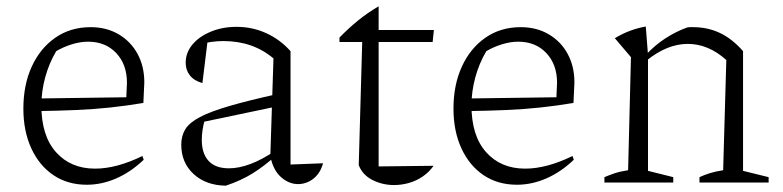

<svg xmlns="http://www.w3.org/2000/svg" viewBox="-20 -578 2478 608"><path d="M255 7Q194 7 149 -23.5Q104 -54 79 -108.5Q54 -163 54 -234Q54 -309 80.5 -367Q107 -425 155 -458.5Q203 -492 267 -492Q317 -492 355.5 -469.5Q394 -447 415.5 -407.5Q437 -368 437 -317L434 -252Q380 -243 328.5 -237.5Q277 -232 219 -229.5Q161 -227 87 -226V-266L380 -270L382 -316Q382 -374 348 -410Q314 -446 259 -446Q235 -446 208.5 -438Q182 -430 158 -416Q135 -377 123 -332.5Q111 -288 111 -244Q111 -148 157.5 -96Q204 -44 281 -44Q349 -44 431 -84L435 -72Q394 -33 348 -13Q302 7 255 7Z M924 5Q895 5 870 -17Q845 -39 836 -83L846 -393Q781 -448 687 -448Q667 -448 647 -445Q627 -442 608 -437L638 -454L621 -315Q595 -322 581.5 -339Q568 -356 568 -379Q568 -411 589 -436.5Q610 -462 647 -477.5Q684 -493 729 -493Q779 -493 823 -473Q867 -453 900 -416V-57L1003 -61Q997 -39 985 -24.5Q973 -10 957 -2.5Q941 5 924 5ZM695 10Q632 9 593 -27Q554 -63 554 -120Q554 -148 567 -169Q580 -190 613.5 -207.5Q647 -225 707 -242.5Q767 -260 862 -281V-242L609 -189L629 -200Q624 -184 621.5 -167Q619 -150 619 -135Q619 -92 640.5 -68.5Q662 -45 705 -45Q737 -45 774 -59Q811 -73 852 -101V-84Q817 -52 780 -29Q743 -6 695 10Z M1179 -558V-483H1354L1350 -445H1179V-51L1353 -53Q1339 -33 1318.5 -19Q1298 -5 1274.5 1.5Q1251 8 1228 8Q1191 8 1159.5 -8Q1128 -24 1116 -55L1127 -445H1055V-459Q1082 -487 1112.5 -512Q1143 -537 1179 -558Z M1617 7Q1556 7 1511 -23.5Q1466 -54 1441 -108.5Q1416 -163 1416 -234Q1416 -309 1442.5 -367Q1469 -425 1517 -458.5Q1565 -492 1629 -492Q1679 -492 1717.5 -469.5Q1756 -447 1777.5 -407.5Q1799 -368 1799 -317L1796 -252Q1742 -243 1690.5 -237.5Q1639 -232 1581 -229.5Q1523 -227 1449 -226V-266L1742 -270L1744 -316Q1744 -374 1710 -410Q1676 -446 1621 -446Q1597 -446 1570.5 -438Q1544 -430 1520 -416Q1497 -377 1485 -332.5Q1473 -288 1473 -244Q1473 -148 1519.5 -96Q1566 -44 1643 -44Q1711 -44 1793 -84L1797 -72Q1756 -33 1710 -13Q1664 7 1617 7Z M1894 0V-17Q1908 -23 1925.5 -29Q1943 -35 1969 -39L1978 -397L1927 -457Q1973 -485 2025 -494L2032 -404V-37L2112 -17V0ZM2195 0V-17Q2210 -24 2227.5 -29.5Q2245 -35 2270 -39L2280 -388L2333 -416V-37L2414 -17V0ZM2026 -385 2025 -404Q2054 -435 2087 -456.5Q2120 -478 2156 -491Q2161 -492 2166 -492Q2171 -492 2175 -492Q2221 -492 2260 -473.5Q2299 -455 2333 -416L2280 -388Q2223 -439 2158 -439Q2092 -439 2026 -385Z"/></svg>

Font: Piazzolla Thin ExtraLight
Style: Regular
Weight: 250
Version: Version 2.005